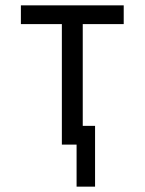

<svg xmlns="http://www.w3.org/2000/svg" viewBox="-20 -540 540 717"><path d="M266 157V0H211V-450H58V-520H442V-450H289V-70H335V157Z"/></svg>

Font: Huly
Style: Regular
Weight: 400
Designer: Belleve Invis
Foundry: Belleve Invis
Version: Version 33.2.5; ttfautohint (v1.8.4)